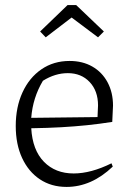

<svg xmlns="http://www.w3.org/2000/svg" viewBox="-20 -729 513 756"><path d="M242 7Q182 7 137 -23Q92 -53 67 -107Q42 -161 42 -233Q42 -307 68.5 -365Q95 -423 143 -456Q191 -489 254 -489Q305 -489 343.5 -467Q382 -445 403.5 -405Q425 -365 425 -313L422 -249Q371 -241 322.5 -236Q274 -231 221 -228Q168 -225 103 -224Q108 -138 153 -92Q198 -46 270 -46Q338 -46 419 -86L424 -73Q340 7 242 7ZM149 -411Q109 -344 103 -265L364 -268L366 -314Q366 -371 333 -406Q300 -441 247 -441Q197 -441 149 -411ZM280 -709 389 -605 366 -582 262 -660 160 -582 138 -605 246 -709Z"/></svg>

Font: Piazzolla Light
Style: Regular
Weight: 300
Designer: Juan Pablo del Peral
Foundry: Huerta Tipografica
Version: Version 1.330